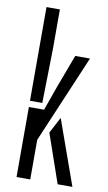

<svg xmlns="http://www.w3.org/2000/svg" viewBox="-90 -845 500 890"><g transform="rotate(10 160.0 -400.0)"><path d="M54.5 -359V-800H117.5V-614L112.5 -359ZM54.5 0V-329.5H126L166 -442L225 -600H294.5L119 -186.5V0ZM168.5 -229.5 208.5 -305.5 317.5 0H248Z"/></g></svg>

Font: Big Shoulders Stencil Display
Style: Regular
Weight: 400
Designer: Patric King
Foundry: XO Type Co
Version: Version 1.000